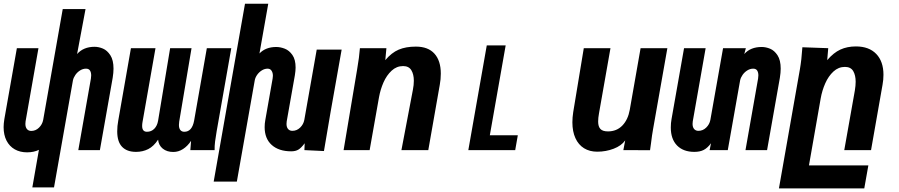

<svg xmlns="http://www.w3.org/2000/svg" viewBox="-30 -810 4850 1036"><path d="M180 -1.5Q153 12 116 12Q78 12 49.5 -4.2Q21 -20.5 5.2 -51.2Q-10.5 -82 -10.5 -124Q-10.5 -142.5 -6.5 -167.5L61 -550H177.5L108 -155Q107 -150 107 -141.5Q107 -123.5 115.5 -113.5Q124 -103.5 138.5 -103.5Q162.5 -103.5 180.5 -121.2Q198.5 -139 203 -163L308.5 -761H431.5L386 -518.5Q420.5 -557.5 480 -557.5Q502.5 -557.5 525.5 -547.8Q548.5 -538 565.5 -511.8Q582.5 -485.5 582.5 -439.5Q582.5 -418 578 -390L509 0H392.5L460.5 -386Q462 -395 462 -403Q462 -419.5 455.5 -429.5Q449 -439.5 434 -439.5Q417.5 -439.5 402.2 -430Q387 -420.5 376.8 -405.8Q366.5 -391 363.5 -376L261.5 201H144.5Z M1128 0H997L1001 -50Q982 -21.5 957.5 -5.8Q933 10 905 10Q870.5 10 848.2 -8Q826 -26 823 -56.5Q799.5 -20.5 769.8 -5.5Q740 9.5 704 9.5Q655 9.5 628.8 -17.8Q602.5 -45 602.5 -101.5Q602.5 -129.5 608 -159L676.5 -550H809L739 -151.5Q737 -141 737 -130.5Q737 -99 763 -99Q786.5 -99 802.5 -115.2Q818.5 -131.5 823 -158.5L888 -550H1003.5L937 -154Q935.5 -144.5 935.5 -136Q935.5 -118 943 -108.5Q950.5 -99 964.5 -99Q1006.5 -99 1017.5 -159.5L1086 -550H1218L1139 -101.5Q1133.5 -70 1130.5 -46.2Q1127.5 -22.5 1128 0Z M1442.5 -401Q1442.5 -417.5 1435.2 -428.5Q1428 -439.5 1414 -439.5Q1397.5 -439.5 1382.5 -430Q1367.5 -420.5 1357.2 -405.8Q1347 -391 1344.5 -376L1248 170H1123L1292 -790H1417.5L1370 -521.5Q1403.5 -556.5 1460.5 -556.5Q1483 -556.5 1506.8 -547.2Q1530.5 -538 1547.8 -513.2Q1565 -488.5 1565 -445.5Q1565 -428.5 1561 -403.5L1517 -155Q1516 -150 1516 -141.5Q1516 -123.5 1524.5 -113.8Q1533 -104 1547.5 -104Q1571.5 -104 1589.5 -121.5Q1607.5 -139 1612 -163L1679 -542.5H1813.5L1753 -201Q1728 -55.5 1718 5L1612.5 0L1614 -37Q1595.5 -12 1580.2 -2.8Q1565 6.5 1541.5 6.5Q1474.5 6.5 1436.2 -27.8Q1398 -62 1398 -124Q1398 -143 1401.5 -162L1441 -386Q1442.5 -393.5 1442.5 -401Z M1912 -550H2055L2049 -485.5Q2082.5 -525.5 2121 -542Q2159.5 -558.5 2214 -558.5Q2280 -558.5 2314.2 -520.5Q2348.5 -482.5 2348.5 -413Q2348.5 -382 2343 -352.5L2281 0H2136L2198 -326Q2203 -351 2203 -374.5Q2203 -409 2189.5 -431.2Q2176 -453.5 2145 -453.5Q2110 -453.5 2083 -428.5Q2056 -403.5 2039.2 -365.2Q2022.5 -327 2015 -285L1964.5 0H1824L1897 -435.5Q1908.5 -502 1912 -550Z M2596.5 -565H2698.5L2613 -80H2764L2750 0H2497Z M3058.5 -150Q3058.5 -176 3063 -205L3120 -550H3264L3202 -198Q3197.5 -173.5 3197.5 -154Q3197.5 -127 3209.8 -114Q3222 -101 3250.5 -101Q3297.5 -101 3328 -132.5Q3358.5 -164 3368 -217L3426.5 -550H3571L3494 -114Q3488 -81.5 3483 -39L3477.5 0.5L3333.5 0L3343.5 -52.5Q3323 -23.5 3281.2 -7.5Q3239.5 8.5 3192.5 8.5Q3151.5 8.5 3121.2 -10.2Q3091 -29 3074.8 -64.8Q3058.5 -100.5 3058.5 -150Z M3589.5 -122Q3589.5 -146 3593.5 -167.5L3661 -550H3777.5L3708 -155Q3707 -150 3707 -141.5Q3707 -123.5 3715.5 -113.8Q3724 -104 3738.5 -104Q3762.5 -104 3780.5 -121.5Q3798.5 -139 3803 -163L3871.5 -550H3994.5L3986 -518.5Q4019.5 -556.5 4080 -556.5Q4102.5 -556.5 4125.5 -547Q4148.5 -537.5 4165.5 -511.5Q4182.5 -485.5 4182.5 -439.5Q4182.5 -418 4178 -390L4109 0H3992.5L4060.5 -386Q4062 -395 4062 -403Q4062 -419.5 4055.5 -429.5Q4049 -439.5 4034 -439.5Q4017.5 -439.5 4002.2 -430Q3987 -420.5 3976.8 -405.8Q3966.5 -391 3963.5 -376L3897 0H3799L3806.5 -37Q3788 -12 3767.5 -1.2Q3747 9.5 3716.5 9.5Q3657 9.5 3623.2 -25Q3589.5 -59.5 3589.5 -122Z M4299.5 -555 4439 -550 4433.5 -485.5Q4467.5 -525.5 4504.5 -542.5Q4541.5 -559.5 4588.5 -559.5Q4659 -559.5 4698 -519Q4737 -478.5 4737 -406.5Q4737 -379.5 4732 -352.5L4670 0H4525.5L4582.5 -321Q4587 -348 4587 -369Q4587 -404 4573.8 -426.5Q4560.5 -449 4529 -449Q4494 -449 4467 -424Q4440 -399 4423 -360.5Q4406 -322 4398.5 -280L4335 82.5H4655.5L4633.5 206.5H4173L4286 -435.5Q4295 -486.5 4299.5 -555Z"/></svg>

Font: JuliaMono ExtraBoldItalic
Style: Regular
Weight: 800
Italic angle: -9°
Monospace: yes
Designer: cormullion
Foundry: corm
Version: Version 0.049; ttfautohint (v1.8.4)